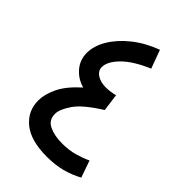

<svg xmlns="http://www.w3.org/2000/svg" viewBox="-210 -769 856 856"><g transform="rotate(45 218.5 -341.0)"><path d="M401 -117 429 -37Q391 -16 348.5 -5Q306 6 254 6Q153 6 101.5 -36Q50 -78 50 -145Q50 -183 72 -229.5Q94 -276 151 -327Q108 -339 80.5 -371.5Q53 -404 53 -448Q53 -492 80.5 -538Q108 -584 157.5 -623.5Q207 -663 274 -688L306 -601Q226 -567 185.5 -526Q145 -485 145 -450Q145 -421 180 -406Q215 -391 279 -406L290 -324Q205 -271 175 -227.5Q145 -184 145 -155Q145 -116 178.5 -100Q212 -84 260 -84Q304 -84 339 -94Q374 -104 401 -117Z"/></g></svg>

Font: Noto Sans Arabic UI Cn Md
Style: Regular
Weight: 500
Width: 3
Designer: Monotype Design Team, Nadine Chahine and Nizar Qandah
Foundry: Monotype Imaging Inc.
Version: Version 2.010; ttfautohint (v1.8.4.7-5d5b)